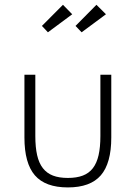

<svg xmlns="http://www.w3.org/2000/svg" viewBox="-20 -784 578 818"><path d="M269.1 14.5Q173.2 14.5 128.6 -37Q84.1 -88.6 84.1 -198.2V-465.5H130.5V-204.5Q130.5 -156.8 138.2 -123Q145.9 -89.1 162.7 -67.5Q179.5 -45.9 205.7 -35.9Q231.8 -25.9 269.1 -25.9Q306.4 -25.9 332.7 -35.9Q359.1 -45.9 375.7 -67.5Q392.3 -89.1 400 -123Q407.7 -156.8 407.7 -204.5V-465.5H454.1V-198.2Q454.1 -88.6 409.5 -37Q365 14.5 269.1 14.5ZM327.7 -646.4 301.8 -673.6 390.9 -763.6 431.4 -723.2ZM184.1 -646.4 158.6 -673.6 248.2 -763.6 287.7 -723.2Z"/></svg>

Font: Spartan Light
Style: Regular
Weight: 300
Designer: Matt Bailey, Mirko Velimirovic
Foundry: Matt Bailey
Version: Version 1.005